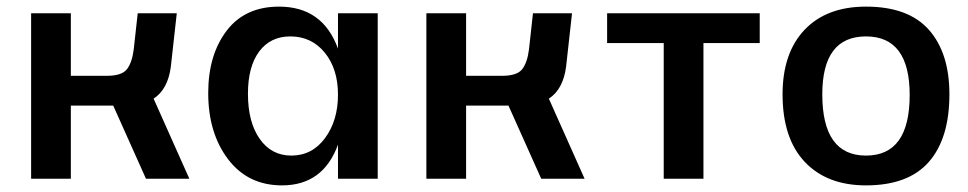

<svg xmlns="http://www.w3.org/2000/svg" viewBox="-20 -540 2925 580"><path d="M74 -500H194V-311H303Q348 -311 363.5 -331Q379 -351 384 -391L396 -500H514L496 -338Q487 -270 444 -242L552 0H421L322 -221H194V0H74Z M1001 -103Q956 20 832 20Q729 20 669 -59Q609 -138 609 -259Q609 -374 664.5 -447Q720 -520 823 -520Q955 -520 1001 -393V-500H1121V0H1001ZM860 -70Q923 -70 962 -123Q1001 -176 1001 -254Q1001 -332 961 -381Q921 -430 857 -430Q797 -430 763 -384.5Q729 -339 729 -257Q729 -171 764.5 -120.5Q800 -70 860 -70Z M1268 -500H1388V-311H1497Q1542 -311 1557.5 -331Q1573 -351 1578 -391L1590 -500H1708L1690 -338Q1681 -270 1638 -242L1746 0H1615L1516 -221H1388V0H1268Z M1985 -410H1814V-500H2275V-410H2105V0H1985Z M2596 20Q2478 20 2411 -51Q2344 -122 2344 -255Q2344 -380 2410.5 -450Q2477 -520 2596 -520Q2724 -520 2786 -450Q2848 -380 2848 -255Q2848 -122 2786 -51Q2724 20 2596 20ZM2596 -70Q2728 -70 2728 -253Q2728 -430 2596 -430Q2464 -430 2464 -255Q2464 -70 2596 -70Z"/></svg>

Font: Moderustic Med
Style: Regular
Weight: 500
Designer: Tural Alisoy
Foundry: TAFT Foundry
Version: Version 2.110